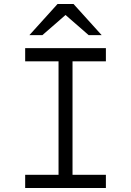

<svg xmlns="http://www.w3.org/2000/svg" viewBox="-20 -941 656 961"><path d="M273 0V-700H343V0ZM106 0V-66H510V0ZM106 -634V-700H510V-634ZM127 -765 268 -921H348L489 -765H424L308 -866L192 -765Z"/></svg>

Font: Overpass Mono Light Light
Style: Regular
Weight: 300
Monospace: yes
Version: Version 4.000